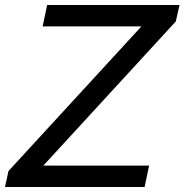

<svg xmlns="http://www.w3.org/2000/svg" viewBox="-26 -750 740 770"><path d="M694 -730 679 -664 148 -86H572L554 0H-6L8 -64L541 -644H145L163 -730Z"/></svg>

Font: Nacelle
Style: Italic
Weight: 400
Italic angle: -12°
Designer: Sora Sagano
Foundry: Sora Sagano
Version: Version 1.000;FEAKit 1.0